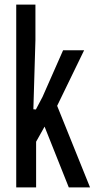

<svg xmlns="http://www.w3.org/2000/svg" viewBox="-20 -820 444 840"><path d="M51 0V-800H135V-645L126 -342L137 -341L166 -396L256 -600H348L230 -357L374 0H281L175 -266L138 -200V0Z"/></svg>

Font: Big Shoulders Text Medium
Style: Regular
Weight: 500
Designer: Patric King
Foundry: XO Type Co
Version: Version 1.000; ttfautohint (v1.8.2)